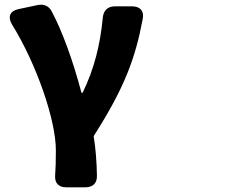

<svg xmlns="http://www.w3.org/2000/svg" viewBox="-20 -556 1040 818"><path d="M262 242H344C376 242 394 224 393 192C392 138 388 78 379 24C512 -184 557 -310 588 -475C595 -509 577 -529 543 -529H470C439 -529 421 -512 418 -481C407 -365 381 -261 332 -161H327C291 -298 244 -426 201 -506C188 -532 166 -540 138 -534L58 -517C22 -509 12 -484 31 -452C138 -279 218 -42 218 84C218 132 217 163 215 190C212 223 229 242 262 242Z"/></svg>

Font: コーポレート・ロゴ（ラウンド）ver3 Bold
Style: Regular
Weight: 700
Designer: [KANA_main] LOGOTYPE.JP [Source Han Sans] Ryoko NISHIZUKA 西塚涼子 (kana, bopomofo & ideographs); Paul D. Hunt (Latin, Greek
Version: Version 12.001;FEAKit 1.0